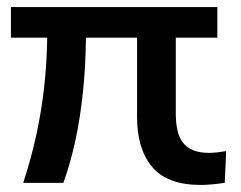

<svg xmlns="http://www.w3.org/2000/svg" viewBox="-20 -518 685 545"><path d="M550 7Q455 7 412 -44Q369 -95 369 -186V-411H224Q223 -329 215.5 -257Q208 -185 194.5 -121.5Q181 -58 160 1H46Q69 -70 83.5 -137Q98 -204 105.5 -272Q113 -340 114 -411H11V-498H597V-411H479V-196Q479 -170 483.5 -149Q488 -128 499 -113.5Q510 -99 528.5 -91.5Q547 -84 574 -84Q584 -84 596.5 -85.5Q609 -87 622 -89L618 1Q597 4 580 5.5Q563 7 550 7Z"/></svg>

Font: Nunito Sans 7pt SemiBold
Style: Regular
Weight: 600
Designer: Vernon Adams
Foundry: Vernon Adams
Version: Version 3.101;gftools[0.9.27]